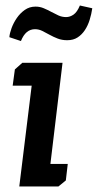

<svg xmlns="http://www.w3.org/2000/svg" viewBox="-20 -677 355 697"><path d="M34 -425 61 -449H207L163 -82H226L219 -22L192 0H50L95 -366H26ZM14 -542Q15 -556 22 -575Q29 -594 41 -611.5Q53 -629 70 -641Q87 -653 109 -653Q125 -653 139 -647Q153 -641 166 -634Q179 -627 192 -621Q205 -615 220 -615Q234 -615 247 -624Q260 -633 270 -657L315 -647Q312 -626 305.5 -605Q299 -584 288 -567.5Q277 -551 261.5 -541Q246 -531 224 -531Q205 -531 189.5 -537Q174 -543 160.5 -550.5Q147 -558 134 -564.5Q121 -571 107 -571Q73 -571 56 -528Z"/></svg>

Font: Zilla Slab SemiBold
Style: Regular
Weight: 600
Designer: Typotheque.com
Foundry: Typotheque type foundry
Version: Version 1.0; 2017